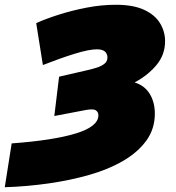

<svg xmlns="http://www.w3.org/2000/svg" viewBox="-126 -576 737 806"><path d="M-106 210 -77 26Q99 13 193 -16Q287 -45 287 -92Q287 -106 276 -113Q265 -120 233 -114L102 -89L122 -254L243 -282Q261 -286 280 -292Q299 -298 312 -308Q325 -318 325 -335Q325 -350 314.5 -359.5Q304 -369 281 -369Q248 -369 188 -350.5Q128 -332 54 -303L26 -479Q66 -497 121 -514.5Q176 -532 238 -544Q300 -556 360 -556Q433 -556 478.5 -535Q524 -514 545.5 -479Q567 -444 567 -403Q567 -346 530.5 -302.5Q494 -259 439 -230Q481 -217 502.5 -182Q524 -147 524 -99Q524 -35 488.5 14Q453 63 391.5 99Q330 135 249.5 158Q169 181 78 194Q-13 207 -106 210Z"/></svg>

Font: Montserrat Black
Style: Italic
Weight: 900
Italic angle: -11.3°
Designer: Julieta Ulanovsky
Foundry: Julieta Ulanovsky
Version: Version 9.000; ttfautohint (v1.8.4.7-5d5b)